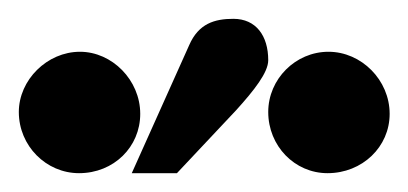

<svg xmlns="http://www.w3.org/2000/svg" viewBox="-22 -712 434 204"><path d="M392 -591C392 -627 362 -657 327 -657C292 -657 263 -628 263 -593C263 -557 291 -528 326 -528C363 -528 392 -556 392 -591ZM118 -528H166L229 -595C248 -616 263 -635 263 -648C263 -674 250 -692 226 -692C206 -692 189 -687 179 -664ZM127 -591C127 -627 97 -657 63 -657C28 -657 -2 -627 -2 -593C-2 -557 27 -528 62 -528C99 -528 127 -556 127 -591Z"/></svg>

Font: XITS Math
Style: Bold
Weight: 700
Designer: MicroPress Inc., with final additions and corrections provided by Coen Hoffman, Elsevier (retired)
Version: Version 1.105